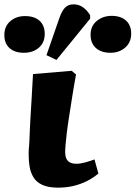

<svg xmlns="http://www.w3.org/2000/svg" viewBox="-109 -850 624 884"><path d="M159 14Q114 14 86.5 1.5Q59 -11 45.5 -33Q32 -55 27.5 -81.5Q23 -108 23 -136Q23 -140 23 -147Q23 -154 23.5 -162Q24 -170 25 -180.5Q26 -191 26.5 -203.5Q27 -216 27.5 -231Q28 -246 29 -264Q30 -282 31 -302Q32 -322 33.5 -345Q35 -368 36.5 -393.5Q38 -419 39.5 -448Q41 -477 43 -509L221 -524L241 -507Q231 -453 223.5 -404.5Q216 -356 209.5 -315.5Q203 -275 199 -242Q195 -209 193 -185.5Q191 -162 191 -149Q191 -133 196 -121Q201 -109 212.5 -102.5Q224 -96 243 -96Q261 -96 284.5 -102.5Q308 -109 326 -116L344 -51Q319 -30 289.5 -15.5Q260 -1 227.5 6.5Q195 14 159 14ZM151 -574 105 -596 164 -766Q176 -800 190.5 -815Q205 -830 230 -830Q254 -830 273 -816.5Q292 -803 306 -780V-764ZM1 -607Q-41 -607 -65 -628.5Q-89 -650 -89 -689Q-89 -729 -61.5 -752.5Q-34 -776 6 -776Q49 -776 73 -754.5Q97 -733 97 -694Q97 -654 70 -630.5Q43 -607 1 -607ZM400 -607Q357 -607 332.5 -629Q308 -651 308 -690Q308 -730 336.5 -753.5Q365 -777 405 -777Q447 -777 471 -755.5Q495 -734 495 -695Q495 -655 467.5 -631Q440 -607 400 -607Z"/></svg>

Font: Literata 18pt ExtraBold
Style: Italic
Weight: 800
Italic angle: -2°
Designer: Latin by Veronika Burian and Jose Scaglione. Greek by Irene Vlachou. Cyrillic by Vera Evstafieva
Foundry: TypeTogether
Version: Version 3.103;gftools[0.9.29]